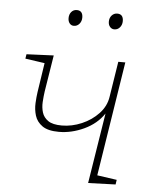

<svg xmlns="http://www.w3.org/2000/svg" viewBox="-52 -771 651 817"><g transform="rotate(5 273.0 -362.5)"><path d="M355 2 403 -299Q373 -254 319.5 -229Q266 -204 212 -204Q165 -204 141 -221Q117 -238 109 -264Q101 -290 102.5 -317.5Q104 -345 107 -365L126 -490L43 -502L46 -521L162 -526L137 -370Q134 -349 132.5 -325Q131 -301 137.5 -280Q144 -259 163.5 -245.5Q183 -232 222 -232Q265 -232 307 -250Q349 -268 378.5 -299.5Q408 -331 414 -371L438 -523H468L391 -34L475 -22L472 -2ZM236 -659Q225 -659 218 -667.5Q211 -676 211 -690Q211 -706 220 -716.5Q229 -727 243 -727Q269 -727 269 -697Q269 -681 259.5 -670Q250 -659 236 -659ZM409 -659Q398 -659 390.5 -667.5Q383 -676 383 -690Q383 -706 392.5 -716.5Q402 -727 416 -727Q442 -727 442 -697Q442 -681 432.5 -670Q423 -659 409 -659Z"/></g></svg>

Font: Bitter ExtraLight
Style: Italic
Weight: 200
Italic angle: -9°
Designer: Sol Matas, and Bitter project Authors
Foundry: Sol Matas
Version: Version 2.001